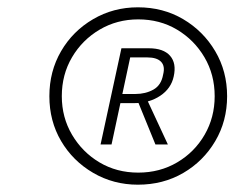

<svg xmlns="http://www.w3.org/2000/svg" viewBox="-20 -731 660 525"><path d="M357 -226Q290 -226 234.5 -258.5Q179 -291 147 -345.5Q115 -400 115 -468Q115 -536 147 -591Q179 -646 234.5 -678.5Q290 -711 357 -711Q426 -711 481 -678.5Q536 -646 568.5 -591Q601 -536 601 -468Q601 -400 568.5 -345Q536 -290 481 -258Q426 -226 357 -226ZM405 -336 354 -461 380 -463 439 -336ZM358 -259Q417 -259 464.5 -287Q512 -315 539.5 -362.5Q567 -410 567 -468Q567 -527 539 -574.5Q511 -622 464 -650Q417 -678 358 -678Q300 -678 252.5 -650Q205 -622 177 -574.5Q149 -527 149 -468Q149 -410 177 -362.5Q205 -315 252 -287Q299 -259 358 -259ZM255 -336 312 -599H387Q427 -599 445 -578.5Q463 -558 455 -522Q448 -489 418 -469Q388 -449 347 -449H282L288 -474H350Q378 -474 399.5 -486Q421 -498 426 -527Q432 -550 420.5 -562Q409 -574 383 -574H336L285 -336Z"/></svg>

Font: Ysabeau Office Light
Style: Italic
Weight: 300
Italic angle: -12°
Designer: Christian Thalmann (Catharsis Fonts)
Version: Version 2.001;gftools[0.9.30]; featfreeze: tnum,lnum,ss02